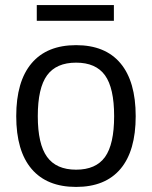

<svg xmlns="http://www.w3.org/2000/svg" viewBox="-20 -728 599 757"><path d="M125 -708H429V-646H125ZM280 9Q165 9 104.5 -62Q44 -133 44 -270Q44 -407 104.5 -478.5Q165 -550 280 -550Q395 -550 455 -478.5Q515 -407 515 -270Q515 -133 455 -62Q395 9 280 9ZM280 -59Q358 -59 394 -109Q430 -159 430 -270Q430 -381 394 -431Q358 -481 280 -481Q202 -481 165.5 -431Q129 -381 129 -270Q129 -160 165.5 -109.5Q202 -59 280 -59Z"/></svg>

Font: Encode Sans Narrow
Style: Regular
Weight: 400
Designer: Pablo Impallari, Andres Torresi
Foundry: Pablo Impallari, Andres Torresi
Version: Version 1.000; ttfautohint (v1.00) -l 8 -r 50 -G 200 -x 14 -